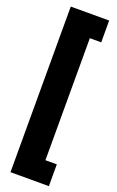

<svg xmlns="http://www.w3.org/2000/svg" viewBox="-191 -872 677 1109"><g transform="rotate(20 147.5 -318.0)"><path d="M37 191H273V57H203V-693H273V-827H37Z"/></g></svg>

Font: Asimov Pro
Style: Ult
Weight: 900
Designer: Google
Version: Version 2.000980; 2014